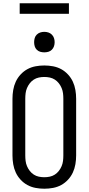

<svg xmlns="http://www.w3.org/2000/svg" viewBox="-20 -1142 540 1170"><path d="M250 8Q223 8 196.5 3Q170 -2 147 -14.5Q124 -27 105.5 -47Q87 -67 76 -91Q65 -115 60.5 -141.5Q56 -168 56 -195V-540Q56 -567 60.5 -593.5Q65 -620 76 -644Q87 -668 105.5 -688Q124 -708 147 -720.5Q170 -733 196.5 -738Q223 -743 250 -743Q277 -743 303.5 -738Q330 -733 353 -720.5Q376 -708 394.5 -688Q413 -668 424 -644Q435 -620 439.5 -593.5Q444 -567 444 -540V-195Q444 -168 439.5 -141.5Q435 -115 424 -91Q413 -67 394.5 -47Q376 -27 353 -14.5Q330 -2 303.5 3Q277 8 250 8ZM250 -62Q267 -62 283.5 -65.5Q300 -69 314 -78Q328 -87 338.5 -100.5Q349 -114 355.5 -129.5Q362 -145 364 -161.5Q366 -178 366 -195V-540Q366 -557 364 -573.5Q362 -590 355.5 -605.5Q349 -621 338.5 -634.5Q328 -648 314 -657Q300 -666 283.5 -669.5Q267 -673 250 -673Q233 -673 216.5 -669.5Q200 -666 186 -657Q172 -648 161.5 -634.5Q151 -621 144.5 -605.5Q138 -590 136 -573.5Q134 -557 134 -540V-195Q134 -178 136 -161.5Q138 -145 144.5 -129.5Q151 -114 161.5 -100.5Q172 -87 186 -78Q200 -69 216.5 -65.5Q233 -62 250 -62ZM250 -823Q237 -823 225 -826.5Q213 -830 204 -839Q195 -848 191.5 -860Q188 -872 188 -885Q188 -898 191.5 -910Q195 -922 204 -931Q213 -940 225 -944Q237 -948 250 -948Q263 -948 275 -944Q287 -940 296 -931Q305 -922 309 -910Q313 -898 313 -885Q313 -872 309 -860Q305 -848 296 -839Q287 -830 275 -826.5Q263 -823 250 -823ZM400 -1058H100V-1122H400Z"/></svg>

Font: HulyMono
Style: Regular
Weight: 400
Monospace: yes
Designer: Belleve Invis
Foundry: Belleve Invis
Version: Version 33.2.5; ttfautohint (v1.8.4)